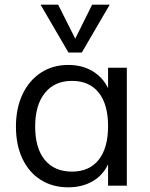

<svg xmlns="http://www.w3.org/2000/svg" viewBox="-20 -792 640 819"><path d="M521 -503V0H441V-91Q419 -44 374.5 -18.5Q330 7 271 7Q204 7 153.5 -25Q103 -57 75.5 -115.5Q48 -174 48 -252Q48 -330 76 -389.5Q104 -449 154.5 -482Q205 -515 271 -515Q330 -515 374 -489Q418 -463 441 -416V-503ZM441 -254Q441 -347 401 -397Q361 -447 287 -447Q213 -447 171.5 -395.5Q130 -344 130 -252Q130 -160 171 -110Q212 -60 287 -60Q361 -60 401 -110.5Q441 -161 441 -254ZM373 -772H448L329 -568H272L153 -772H228L301 -627Z"/></svg>

Font: Muli-Regular
Style: Regular
Weight: 400
Version: Version 2.000